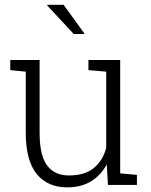

<svg xmlns="http://www.w3.org/2000/svg" viewBox="-20 -782 637 812"><path d="M264.2 10.3Q181.2 10.3 135 -46.4Q88.9 -103 88.9 -222.2V-479L23.4 -485.4V-528.3H88.9H147.5V-221.2Q147.5 -124.5 179.2 -82.3Q210.9 -40 271 -40Q338.9 -40 377 -71.5Q415 -103 429.2 -156.2V-479L354 -485.4V-528.3H429.2H488.3V-48.8L559.1 -42.5V0H436.5L431.6 -86.9Q406.7 -40.5 365 -15.1Q323.2 10.3 264.2 10.3ZM337.4 -639.6 335 -638.2H292L179.2 -759.3L180.2 -761.7H249Z"/></svg>

Font: Roboto Slab LO Light
Style: Regular
Weight: 300
Designer: Google
Version: Version 2.000